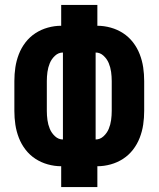

<svg xmlns="http://www.w3.org/2000/svg" viewBox="-20 -755 640 775"><path d="M227 0V-84Q200 -84 173 -91.5Q146 -99 123 -114Q100 -129 83 -151Q66 -173 56 -199Q46 -225 42 -252Q38 -279 38 -307V-428Q38 -456 42 -483Q46 -510 56 -536Q66 -562 83 -584Q100 -606 123 -621Q146 -636 173 -643.5Q200 -651 227 -651V-735H373V-651Q400 -651 427 -643.5Q454 -636 477 -621Q500 -606 517 -584Q534 -562 544 -536Q554 -510 558 -483Q562 -456 562 -428V-307Q562 -279 558 -252Q554 -225 544 -199Q534 -173 517 -151Q500 -129 477 -114Q454 -99 427 -91.5Q400 -84 373 -84V0ZM234 -192V-543Q216 -543 202 -530Q188 -517 181 -500Q174 -483 171.5 -464.5Q169 -446 169 -428V-307Q169 -289 171.5 -270.5Q174 -252 181 -235Q188 -218 202 -205Q216 -192 234 -192ZM366 -192Q384 -192 398 -205Q412 -218 419 -235Q426 -252 428.5 -270.5Q431 -289 431 -307V-428Q431 -446 428.5 -464.5Q426 -483 419 -500Q412 -517 398 -530Q384 -543 366 -543Z"/></svg>

Font: Iosevka Curly Heavy Extended
Style: Regular
Weight: 900
Width: 7
Monospace: yes
Designer: Belleve Invis
Foundry: Belleve Invis
Version: Version 11.1.0; ttfautohint (v1.8.3)